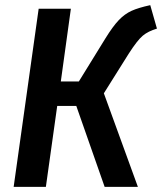

<svg xmlns="http://www.w3.org/2000/svg" viewBox="-20 -725 629 745"><path d="M589 -614Q555 -604 534 -586.5Q513 -569 479 -516L383 -363L515 0H386L276 -314H202L158 0H33L130 -691H255L216 -409H286L389 -576Q418 -623 441 -647Q464 -671 490.5 -683Q517 -695 563 -705Z"/></svg>

Font: Fira Sans Condensed Medium
Style: Italic
Weight: 500
Width: 3
Italic angle: -8°
Designer: bBox Type GmbH & Carrois Corporate GbR & Edenspiekermann AG
Foundry: bBox Type GmbH & Carrois Corporate GbR & Edenspiekermann AG
Version: Version 4.301